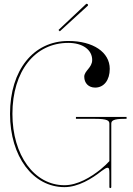

<svg xmlns="http://www.w3.org/2000/svg" viewBox="-20 -977 698 1005"><path d="M286 -820 293 -813 439.5 -947C442.5 -950 440 -954 438.5 -955.5C437 -957 433 -958.5 430 -955.5ZM337.5 -762.5C155 -762.5 32.5 -610 32.5 -381C32.5 -158.5 152 2.5 317.5 2.5C389 2.5 461 -41.5 512.5 -82.5C528 -94 537 -99 543 -99C551.5 -99 552.5 -88 552.5 -71.5V2.5C552.5 6 555.5 7.5 557.5 7.5C561 7.5 562.5 4 562.5 2.5V-329.5C562.5 -344 570.5 -355 632 -355H642.5V-365H377.5V-355H477.5C543.5 -355 552.5 -345 552.5 -329.5V-133.5C543 -122.5 522.5 -103.5 506 -90C456 -50 386.5 -7.5 317.5 -7.5C159.5 -7.5 45 -164.5 45 -381C45 -604 162.5 -752.5 337.5 -752.5C412.5 -752.5 462.5 -716.5 462.5 -663C462.5 -622.5 421 -606.5 421 -575.5C421 -541.5 444 -518.5 478 -518.5C524 -518.5 554.5 -557.5 554.5 -616.5C554.5 -704 467.5 -762.5 337.5 -762.5Z"/></svg>

Font: ZnikomitNo24
Style: Regular
Weight: 500
Designer: gluk
Foundry: gluk
Version: Version 0.55